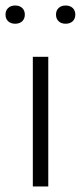

<svg xmlns="http://www.w3.org/2000/svg" viewBox="-32 -676 293 696"><path d="M87 0V-470H143V0ZM206 -590Q190 -590 180.5 -599Q171 -608 171 -623Q171 -638 180.5 -647Q190 -656 206 -656Q222 -656 231.5 -647Q241 -638 241 -623Q241 -608 231.5 -599Q222 -590 206 -590ZM23 -590Q7 -590 -2.5 -599Q-12 -608 -12 -623Q-12 -638 -2.5 -647Q7 -656 23 -656Q39 -656 48.5 -647Q58 -638 58 -623Q58 -608 48.5 -599Q39 -590 23 -590Z"/></svg>

Font: Gantari Light
Style: Regular
Weight: 300
Designer: Anugrah Pasau
Foundry: Lafontype
Version: Version 1.000; ttfautohint (v1.8.3)